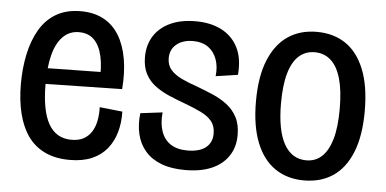

<svg xmlns="http://www.w3.org/2000/svg" viewBox="-43 -612 1413 703"><g transform="rotate(5 663.5 -261.0)"><path d="M234 12Q181 12 142.5 -6.5Q104 -25 80 -59Q56 -93 44 -141.5Q32 -190 32 -250Q32 -308 43 -359.5Q54 -411 77 -450.5Q100 -490 137.5 -512Q175 -534 228 -534Q277 -534 312.5 -514.5Q348 -495 369.5 -459Q391 -423 399.5 -373Q408 -323 403 -263L91 -257V-315L339 -319L318 -281Q322 -337 313 -376.5Q304 -416 283 -436.5Q262 -457 228 -457Q192 -457 168 -432Q144 -407 133 -362.5Q122 -318 122 -259Q122 -159 150 -110.5Q178 -62 234 -62Q261 -62 279 -72Q297 -82 308 -99.5Q319 -117 323.5 -140.5Q328 -164 327 -190L411 -181Q412 -140 402 -105Q392 -70 370.5 -43.5Q349 -17 315 -2.5Q281 12 234 12Z M658 12Q607 12 570.5 -2Q534 -16 511.5 -42Q489 -68 480.5 -103.5Q472 -139 477 -181L558 -191Q554 -150 564.5 -120.5Q575 -91 599 -75.5Q623 -60 660 -60Q705 -60 728 -78.5Q751 -97 751 -130Q751 -158 736.5 -175.5Q722 -193 696 -205.5Q670 -218 635 -231Q605 -242 577 -254Q549 -266 526 -283Q503 -300 489.5 -325.5Q476 -351 476 -388Q476 -432 497 -465Q518 -498 557 -516Q596 -534 650 -534Q705 -534 745 -513.5Q785 -493 805.5 -453Q826 -413 821 -352L740 -340Q744 -375 734 -402.5Q724 -430 702 -445.5Q680 -461 647 -461Q609 -461 586 -442Q563 -423 563 -391Q563 -365 578 -348Q593 -331 618.5 -319Q644 -307 676 -296Q706 -285 735 -272.5Q764 -260 787.5 -242Q811 -224 825 -197.5Q839 -171 839 -132Q839 -88 817.5 -55.5Q796 -23 756 -5.5Q716 12 658 12Z M1095 12Q1033 12 988 -19Q943 -50 919 -111Q895 -172 895 -261Q895 -353 920 -413.5Q945 -474 989.5 -504Q1034 -534 1095 -534Q1157 -534 1201.5 -504Q1246 -474 1270.5 -413Q1295 -352 1295 -260Q1295 -169 1270.5 -108.5Q1246 -48 1201.5 -18Q1157 12 1095 12ZM1097 -62Q1131 -62 1154.5 -84Q1178 -106 1190.5 -149.5Q1203 -193 1203 -260Q1203 -327 1190.5 -371Q1178 -415 1153.5 -437Q1129 -459 1094 -459Q1060 -459 1036 -437.5Q1012 -416 999.5 -372.5Q987 -329 987 -262Q987 -163 1015.5 -112.5Q1044 -62 1097 -62Z"/></g></svg>

Font: Bricolage Grotesque 72pt SemiCondensed
Style: Regular
Weight: 400
Width: 4
Designer: Mathieu Triay
Foundry: Atelier Triay
Version: Version 1.001;gftools[0.9.33.dev8+g029e19f]